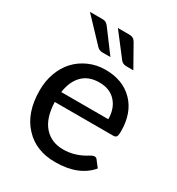

<svg xmlns="http://www.w3.org/2000/svg" viewBox="-175 -837 879 953"><g transform="rotate(30 264.5 -360.0)"><path d="M406.7 -309.6Q406.7 -370.1 373 -407.7Q339.4 -445.8 278.3 -445.8Q217.3 -445.8 181.6 -409.7Q146 -373.5 137.2 -309.6ZM273.4 -515.6Q372.6 -515.6 432.1 -455.1Q491.7 -394.5 491.7 -288.1Q491.7 -266.6 486.8 -258.8Q481.9 -251 469.2 -251H133.8Q136.7 -160.6 177.7 -113.8Q218.8 -67.4 287.1 -67.4Q355.5 -67.4 418.5 -107.9Q446.3 -124.5 457 -106.4L483.9 -71.8Q418 6.8 283.7 6.8Q173.8 6.8 108.9 -63Q40 -134.8 40 -264.6Q40 -317.9 56.6 -363.3Q90.8 -457 178.7 -496.1Q222.7 -515.6 273.4 -515.6ZM130.9 -725.6Q147.9 -725.6 155.8 -719.7Q163.6 -713.9 171.4 -703.1L261.7 -582H215.8Q196.3 -582 183.6 -596.7L61.5 -725.6ZM284.2 -725.6Q300.8 -725.6 309.6 -720.2Q318.4 -714.8 324.7 -703.1L393.1 -582H353.5Q332 -582 320.8 -596.7L221.7 -725.6Z"/></g></svg>

Font: Lato-Medium
Style: Regular
Weight: 500
Designer: Lukasz Dziedzic
Foundry: tyPoland Lukasz Dziedzic
Version: Version 2.006; 2014-01-15